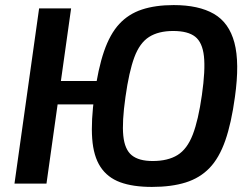

<svg xmlns="http://www.w3.org/2000/svg" viewBox="-20 -723 991 756"><path d="M664 -703Q762 -703 822 -668.5Q882 -634 903 -555Q924 -476 905 -341Q891 -238 867 -169.5Q843 -101 805 -61.5Q767 -22 711 -4.5Q655 13 578 13Q503 13 453 -5.5Q403 -24 375.5 -66Q348 -108 343 -177.5Q338 -247 352 -349Q366 -452 389.5 -520.5Q413 -589 449.5 -628.5Q486 -668 539 -685.5Q592 -703 664 -703ZM260 -690 163 0H37L134 -690ZM411 -404 399 -312H199L211 -404ZM662 -601Q604 -601 567 -577.5Q530 -554 509 -497.5Q488 -441 474 -341Q460 -243 465.5 -188.5Q471 -134 499 -111.5Q527 -89 581 -89Q641 -89 679 -112.5Q717 -136 739 -193Q761 -250 775 -349Q789 -447 783 -501.5Q777 -556 748.5 -578.5Q720 -601 662 -601Z"/></svg>

Font: Exo 2 SemiBold
Style: Italic
Weight: 600
Italic angle: -8°
Designer: Natanael Gama
Foundry: Natanael Gama
Version: Version 2.010